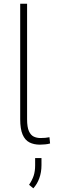

<svg xmlns="http://www.w3.org/2000/svg" viewBox="-20 -770 331 1035"><path d="M88.9 0ZM126 -750V-127.4Q126 -84.5 136 -62.7Q146 -41 162.4 -33.4Q178.7 -25.9 198.2 -25.9Q226.1 -25.9 246.6 -30.3L250 3.4Q239.3 6.8 223.1 8.3Q207 9.8 194.8 9.8Q162.6 9.8 138.7 -2.4Q114.7 -14.6 101.8 -44.7Q88.9 -74.7 88.9 -127.4V-750ZM203.6 120.1Q203.6 158.7 191.9 190.7Q180.2 222.7 159.7 245.1L136.7 226.1Q153.3 201.7 161.4 177.5Q169.4 153.3 169.4 121.1V82H203.6Z"/></svg>

Font: Robert Sans ExtraLight
Style: Regular
Weight: 250
Designer: Christian Robertson (extended by Adam Twardoch)
Foundry: Google
Version: Version 12.135;April 2, 2019;FontCreator 11.5.0.2425 64-bit;